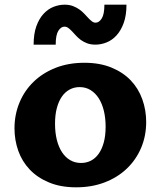

<svg xmlns="http://www.w3.org/2000/svg" viewBox="-20 -798 693 828"><path d="M308.6 9.8Q241.7 9.8 191.7 -11Q141.6 -31.7 108.4 -66.7Q75.2 -101.6 58.8 -147.7Q42.5 -193.8 42.5 -244.6Q42.5 -303.7 64 -355.5Q85.4 -407.2 124.8 -445.3Q164.1 -483.4 219.7 -505.4Q275.4 -527.3 343.8 -527.3Q410.2 -527.3 460.2 -506.8Q510.3 -486.3 543.5 -451.7Q576.7 -417 593.5 -370.4Q610.4 -323.7 610.4 -272Q610.4 -211.4 588.4 -159.9Q566.4 -108.4 526.6 -70.6Q486.8 -32.7 431.4 -11.5Q376 9.8 308.6 9.8ZM329.6 -95.2Q352.5 -95.2 371.8 -105Q391.1 -114.7 405.3 -134.5Q419.4 -154.3 427.5 -183.6Q435.5 -212.9 435.5 -252Q435.5 -288.6 428 -319.8Q420.4 -351.1 406 -373.8Q391.6 -396.5 370.8 -409.4Q350.1 -422.4 323.2 -422.4Q299.8 -422.4 280.3 -411.9Q260.7 -401.4 246.8 -381.3Q232.9 -361.3 225.1 -332Q217.3 -302.7 217.3 -264.6Q217.3 -226.1 225.1 -194.8Q232.9 -163.6 247.6 -141.4Q262.2 -119.1 283 -107.2Q303.7 -95.2 329.6 -95.2ZM391.6 -605.5Q371.1 -605.5 355.7 -611.3Q340.3 -617.2 328.6 -625.7Q316.9 -634.3 307.9 -644.3Q298.8 -654.3 290.8 -662.8Q282.7 -671.4 274.9 -677.2Q267.1 -683.1 257.8 -683.1Q243.2 -683.1 231.7 -665.3Q220.2 -647.5 220.2 -605.5H125Q125 -651.9 136.7 -684.6Q148.4 -717.3 167.5 -738Q186.5 -758.8 210.4 -768.3Q234.4 -777.8 258.3 -777.8Q278.8 -777.8 294.2 -772Q309.6 -766.1 321.8 -757.6Q334 -749 343.3 -739Q352.5 -729 360.6 -720.5Q368.7 -711.9 376.2 -706.1Q383.8 -700.2 392.1 -700.2Q407.2 -700.2 418.7 -718.3Q430.2 -736.3 430.2 -777.8H525.4Q525.4 -731.4 513.4 -698.7Q501.5 -666 482.4 -645.3Q463.4 -624.5 439.5 -615Q415.5 -605.5 391.6 -605.5Z"/></svg>

Font: Proza Libre
Style: Bold
Weight: 700
Designer: Jasper de Waard
Foundry: Jasper de Waard
Version: Version 1.000; ttfautohint (v1.4.1.8-43bc)